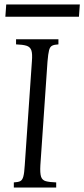

<svg xmlns="http://www.w3.org/2000/svg" viewBox="-20 -841 378 861"><path d="M42 0V-23Q61 -24 70.5 -28.5Q80 -33 84.5 -49Q89 -65 91 -100L123 -565Q126 -600 120.5 -615.5Q115 -631 98.5 -636Q82 -641 52 -642V-665H242V-642Q223 -641 213.5 -636Q204 -631 200 -615.5Q196 -600 193 -565L161 -100Q159 -65 164 -49Q169 -33 185.5 -28.5Q202 -24 232 -23V0ZM8 -821H338L334 -766H4Z"/></svg>

Font: Bona Nova SC
Style: Italic
Weight: 400
Italic angle: -4°
Designer: Mateusz Machalski
Foundry: Capitalics
Version: Version 4.001; ttfautohint (v1.8.4.7-5d5b)